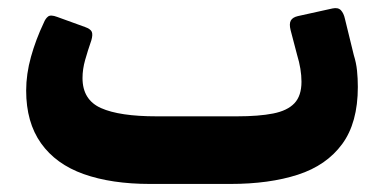

<svg xmlns="http://www.w3.org/2000/svg" viewBox="-20 -451 958 477"><path d="M353 6Q257 6 188 -18.5Q119 -43 82 -95Q45 -147 45 -226Q45 -267 57 -310Q69 -353 89 -395Q93 -405 99.5 -410Q106 -415 122 -409L191 -384Q205 -379 208 -372Q211 -365 207 -351Q198 -325 191.5 -302Q185 -279 185 -257Q185 -203 231 -182.5Q277 -162 369 -162H569Q623 -162 658.5 -169Q694 -176 711.5 -194.5Q729 -213 729 -248Q729 -279 718 -315L702 -376Q698 -392 702.5 -400Q707 -408 720 -411L806 -430Q820 -433 827 -425.5Q834 -418 837 -404L859 -314Q865 -295 867 -275.5Q869 -256 869 -235Q869 -146 830 -93Q791 -40 720 -17Q649 6 552 6Z"/></svg>

Font: Rubik
Style: Bold
Weight: 700
Designer: Hubert and Fischer
Foundry: Hubert and Fischer
Version: Version 2.300;gftools[0.9.30]